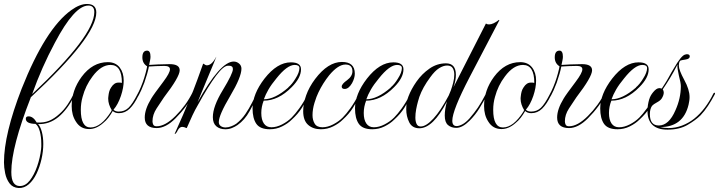

<svg xmlns="http://www.w3.org/2000/svg" viewBox="-22 -641 3621 967"><path d="M72 306Q42 304 26 282.5Q10 261 4 231.5Q-2 202 -2 177Q-2 35 87 -194Q207 -497 337 -590Q380 -621 416 -621Q463 -621 463 -578Q463 -456 132 -150H133Q35 100 35 225Q35 262 46 279Q57 296 78 296Q106 296 128 268Q150 240 165 197Q180 154 185 110Q186 103 186 96.5Q186 90 186 83Q186 48 178.5 20.5Q171 -7 157 -17Q108 -18 108 -43Q108 -55 122 -55Q145 -55 163 -24Q200 -22 226 -33Q252 -44 277 -67Q300 -87 319 -115.5Q338 -144 348 -166Q353 -174 355 -174Q357 -174 357 -171Q357 -167 355 -163Q318 -89 272 -51.5Q226 -14 170 -16Q182 -3 189 24Q196 51 196 84Q196 121 187 160.5Q178 200 162 233.5Q146 267 123 287Q100 307 72 306ZM140 -167Q453 -461 453 -580Q453 -613 423 -613Q353 -613 254 -425Q188 -302 140 -167Z M427 9Q383 9 360 -29Q339 -61 339 -107Q339 -186 389 -254Q444 -328 521 -328Q560 -328 581 -301Q601 -275 601 -235Q601 -217 597.5 -198Q594 -179 587 -158Q572 -114 550 -89L552 -86Q562 -79 576 -79Q605 -79 625 -98Q645 -117 670 -166Q671 -170 674 -170Q676 -170 677 -167.5Q678 -165 676 -161Q655 -117 631.5 -94Q608 -71 577 -71Q557 -71 546 -82Q536 -64 524 -48.5Q512 -33 497 -21Q463 9 427 9ZM434 1Q487 1 538 -80Q538 -83 541 -86Q523 -116 523 -143Q523 -144 523 -147.5Q523 -151 524 -157Q525 -168 528 -179.5Q531 -191 538 -201Q553 -225 574 -225H583Q587 -224 589 -224Q591 -224 592 -224Q592 -314 535 -314Q487 -314 444 -256Q409 -210 394 -153Q385 -122 385 -88Q385 1 434 1Z M767 4Q707 4 707 -49Q707 -91 740 -145Q751 -164 801 -230Q834 -274 834 -292Q834 -309 806 -309Q787 -309 764.5 -308Q742 -307 728 -306Q725 -290 719 -269Q713 -248 705 -225Q700 -211 689.5 -187Q679 -163 662 -136Q659 -132 657 -132Q656 -132 656 -134Q656 -139 660 -147Q668 -161 678 -181.5Q688 -202 697 -227Q705 -249 711.5 -273.5Q718 -298 719 -307Q695 -322 695 -352Q695 -386 719 -386Q736 -386 736 -355Q736 -348 734 -338Q732 -328 729 -314Q743 -315 773.5 -316.5Q804 -318 832 -318Q883 -318 883 -287Q883 -254 804 -151Q787 -126 766.5 -94.5Q746 -63 746 -30Q746 -21 750 -13Q754 -5 767 -5Q810 -5 862 -57Q888 -83 910 -113Q932 -143 950 -180Q954 -188 957 -188Q959 -188 959 -185Q959 -180 956 -174Q939 -139 915 -106.5Q891 -74 862 -45Q813 4 767 4Z M859 34 858 32Q894 -46 951 -184Q960 -207 972.5 -241Q985 -275 1001 -320H1003Q1013 -312 1020 -312Q1045 -312 1067 -355V-354Q1067 -352 1023 -247Q999 -190 987 -160Q975 -130 973 -126Q1087 -331 1155 -331Q1170 -331 1182 -321Q1194 -311 1194 -295Q1194 -253 1137 -157Q1080 -61 1080 -26Q1080 -13 1090 -6Q1100 1 1114 1Q1128 1 1143 -5Q1158 -11 1168 -18Q1195 -39 1214 -67Q1233 -95 1247 -123Q1261 -151 1272 -170Q1275 -175 1278 -173.5Q1281 -172 1279 -167Q1259 -125 1235 -81Q1211 -37 1174 -11Q1161 -2 1145.5 4Q1130 10 1113 10Q1085 10 1067.5 -5Q1050 -20 1050 -51Q1050 -105 1100 -187Q1151 -271 1151 -293Q1151 -310 1132 -310H1126Q1104 -310 1066 -259.5Q1028 -209 974 -111Q961 -89 947.5 -60.5Q934 -32 919 3L917 4Q905 -2 896 -2Q883 -2 874 14Q866 31 859 34Z M1337 10Q1288 10 1269 -17.5Q1250 -45 1250 -95Q1250 -167 1310 -245Q1374 -327 1443 -327Q1494 -327 1494 -292Q1494 -249 1447 -202Q1380 -134 1306 -134Q1294 -103 1294 -72Q1294 -38 1307 -19Q1320 0 1345 0Q1371 0 1399 -14.5Q1427 -29 1447 -49Q1464 -66 1485.5 -95.5Q1507 -125 1529 -168Q1532 -173 1535 -173Q1541 -173 1535 -163Q1518 -129 1498.5 -98Q1479 -67 1447 -38Q1428 -19 1399 -4.5Q1370 10 1337 10ZM1307 -141Q1362 -141 1430 -200V-201Q1449 -217 1466 -245Q1486 -276 1486 -298Q1486 -314 1462 -314Q1424 -314 1370 -246Q1345 -216 1330 -190Q1315 -164 1307 -141Z M1594 10Q1555 10 1530 -12Q1505 -34 1505 -81Q1505 -119 1520 -161Q1535 -203 1565 -243Q1630 -329 1700 -329Q1765 -329 1765 -270Q1765 -248 1751 -222Q1734 -193 1714 -193Q1699 -193 1699 -205Q1699 -218 1726 -237Q1753 -257 1753 -282Q1753 -316 1718 -316Q1681 -316 1636 -262Q1604 -222 1582 -176Q1572 -156 1562 -123.5Q1552 -91 1552 -61Q1552 -36 1563 -18Q1574 0 1602 0Q1628 0 1656 -14.5Q1684 -29 1704 -49Q1721 -66 1742.5 -95.5Q1764 -125 1786 -168Q1789 -173 1792 -173Q1798 -173 1792 -163Q1775 -129 1755.5 -98Q1736 -67 1704 -38Q1685 -19 1656 -4.5Q1627 10 1594 10Z M1853 10Q1804 10 1785 -17.5Q1766 -45 1766 -95Q1766 -167 1826 -245Q1890 -327 1959 -327Q2010 -327 2010 -292Q2010 -249 1963 -202Q1896 -134 1822 -134Q1810 -103 1810 -72Q1810 -38 1823 -19Q1836 0 1861 0Q1887 0 1915 -14.5Q1943 -29 1963 -49Q1980 -66 2001.5 -95.5Q2023 -125 2045 -168Q2048 -173 2051 -173Q2057 -173 2051 -163Q2034 -129 2014.5 -98Q1995 -67 1963 -38Q1944 -19 1915 -4.5Q1886 10 1853 10ZM1823 -141Q1878 -141 1946 -200V-201Q1965 -217 1982 -245Q2002 -276 2002 -298Q2002 -314 1978 -314Q1940 -314 1886 -246Q1861 -216 1846 -190Q1831 -164 1823 -141Z M2090 5Q2054 5 2039 -25Q2024 -55 2024 -91Q2024 -128 2035 -155Q2049 -192 2076 -230.5Q2103 -269 2141 -295.5Q2179 -322 2224 -322Q2274 -322 2274 -264Q2274 -235 2262 -202L2425 -522H2427Q2431 -518 2441 -518Q2462 -518 2491 -541L2493 -539L2343 -252Q2256 -85 2256 -33Q2256 -6 2278 -6Q2290 -6 2307 -15Q2324 -24 2343 -45Q2367 -73 2384.5 -98.5Q2402 -124 2425 -168Q2428 -173 2431 -173Q2437 -173 2431 -163Q2413 -129 2392.5 -95.5Q2372 -62 2343 -33Q2307 3 2276 3Q2251 3 2234.5 -11Q2218 -25 2218 -59Q2218 -91 2229 -130Q2159 5 2090 5ZM2097 -4Q2124 -4 2161 -44Q2198 -84 2238 -160Q2242 -168 2248.5 -185.5Q2255 -203 2260.5 -224.5Q2266 -246 2266 -265Q2266 -285 2258 -298Q2250 -311 2230 -311Q2211 -311 2189.5 -297.5Q2168 -284 2145 -252Q2107 -201 2090 -153Q2088 -147 2083 -129.5Q2078 -112 2074 -90.5Q2070 -69 2070 -49Q2070 -30 2076 -17Q2082 -4 2097 -4Z M2504 9Q2460 9 2437 -29Q2416 -61 2416 -107Q2416 -186 2466 -254Q2521 -328 2598 -328Q2637 -328 2658 -301Q2678 -275 2678 -235Q2678 -217 2674.5 -198Q2671 -179 2664 -158Q2649 -114 2627 -89L2629 -86Q2639 -79 2653 -79Q2682 -79 2702 -98Q2722 -117 2747 -166Q2748 -170 2751 -170Q2753 -170 2754 -167.5Q2755 -165 2753 -161Q2732 -117 2708.5 -94Q2685 -71 2654 -71Q2634 -71 2623 -82Q2613 -64 2601 -48.5Q2589 -33 2574 -21Q2540 9 2504 9ZM2511 1Q2564 1 2615 -80Q2615 -83 2618 -86Q2600 -116 2600 -143Q2600 -144 2600 -147.5Q2600 -151 2601 -157Q2602 -168 2605 -179.5Q2608 -191 2615 -201Q2630 -225 2651 -225H2660Q2664 -224 2666 -224Q2668 -224 2669 -224Q2669 -314 2612 -314Q2564 -314 2521 -256Q2486 -210 2471 -153Q2462 -122 2462 -88Q2462 1 2511 1Z M2844 4Q2784 4 2784 -49Q2784 -91 2817 -145Q2828 -164 2878 -230Q2911 -274 2911 -292Q2911 -309 2883 -309Q2864 -309 2841.5 -308Q2819 -307 2805 -306Q2802 -290 2796 -269Q2790 -248 2782 -225Q2777 -211 2766.5 -187Q2756 -163 2739 -136Q2736 -132 2734 -132Q2733 -132 2733 -134Q2733 -139 2737 -147Q2745 -161 2755 -181.5Q2765 -202 2774 -227Q2782 -249 2788.5 -273.5Q2795 -298 2796 -307Q2772 -322 2772 -352Q2772 -386 2796 -386Q2813 -386 2813 -355Q2813 -348 2811 -338Q2809 -328 2806 -314Q2820 -315 2850.5 -316.5Q2881 -318 2909 -318Q2960 -318 2960 -287Q2960 -254 2881 -151Q2864 -126 2843.5 -94.5Q2823 -63 2823 -30Q2823 -21 2827 -13Q2831 -5 2844 -5Q2887 -5 2939 -57Q2965 -83 2987 -113Q3009 -143 3027 -180Q3031 -188 3034 -188Q3036 -188 3036 -185Q3036 -180 3033 -174Q3016 -139 2992 -106.5Q2968 -74 2939 -45Q2890 4 2844 4Z M3088 10Q3039 10 3020 -17.5Q3001 -45 3001 -95Q3001 -167 3061 -245Q3125 -327 3194 -327Q3245 -327 3245 -292Q3245 -249 3198 -202Q3131 -134 3057 -134Q3045 -103 3045 -72Q3045 -38 3058 -19Q3071 0 3096 0Q3122 0 3150 -14.5Q3178 -29 3198 -49Q3215 -66 3236.5 -95.5Q3258 -125 3280 -168Q3283 -173 3286 -173Q3292 -173 3286 -163Q3269 -129 3249.5 -98Q3230 -67 3198 -38Q3179 -19 3150 -4.5Q3121 10 3088 10ZM3058 -141Q3113 -141 3181 -200V-201Q3200 -217 3217 -245Q3237 -276 3237 -298Q3237 -314 3213 -314Q3175 -314 3121 -246Q3096 -216 3081 -190Q3066 -164 3058 -141Z M3340 12Q3239 12 3239 -84Q3239 -111 3248 -142V-141Q3253 -159 3267 -176Q3284 -197 3298 -197Q3298 -197 3301 -197Q3304 -197 3311 -195L3322 -212Q3336 -233 3347.5 -254.5Q3359 -276 3372 -297Q3409 -361 3428 -366Q3434 -368 3437 -368Q3452 -368 3452 -357Q3452 -344 3430 -341Q3410 -338 3405 -336Q3397 -330 3397 -310Q3397 -289 3424 -239Q3451 -190 3451 -152Q3451 -142 3449.5 -133Q3448 -124 3446 -114Q3419 -1 3303 -1Q3326 4 3345 4Q3380 4 3413 -8.5Q3446 -21 3474 -43Q3503 -66 3527.5 -98.5Q3552 -131 3570 -168Q3573 -174 3576 -174Q3582 -174 3577 -164Q3561 -134 3543.5 -107.5Q3526 -81 3506 -60Q3482 -36 3441 -12Q3400 12 3340 12ZM3296 -9Q3347 -9 3380 -86Q3407 -146 3407 -207Q3407 -215 3404.5 -228.5Q3402 -242 3397 -261Q3393 -279 3391 -292.5Q3389 -306 3390 -316Q3371 -278 3352 -247Q3333 -216 3316 -191Q3321 -183 3321 -175Q3321 -161 3310 -144Q3303 -134 3286 -125Q3269 -116 3262 -108Q3251 -92 3251 -66Q3251 -9 3296 -9Z"/></svg>

Font: Imperial Script
Style: Regular
Weight: 400
Designer: Robert E. Leuschke
Foundry: Robert E. Leuschke
Version: Version 1.010; ttfautohint (v1.8.3)